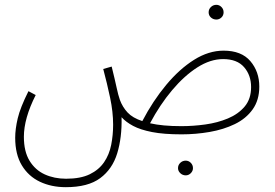

<svg xmlns="http://www.w3.org/2000/svg" viewBox="-20 -544 1142 796"><path d="M253 232Q193 232 145.5 209.5Q98 187 70.5 141.5Q43 96 43 27Q43 -9 53.5 -53.5Q64 -98 98 -166L128 -150Q79 -53 79 23Q79 84 102.5 122.5Q126 161 165.5 179Q205 197 254 197Q314 197 352 178.5Q390 160 411.5 128.5Q433 97 441 56.5Q449 16 449 -27Q449 -80 436.5 -139Q424 -198 408 -258L443 -268Q457 -211 463.5 -180.5Q470 -150 477 -130Q488 -100 509 -77.5Q530 -55 570 -42Q614 -126 669 -192Q724 -258 784.5 -296Q845 -334 907 -334Q981 -334 1018 -290.5Q1055 -247 1055 -185Q1055 -129 1027.5 -90.5Q1000 -52 953.5 -29.5Q907 -7 849.5 3Q792 13 733 13Q659 13 610.5 3.5Q562 -6 532 -22Q502 -38 484 -58Q486 26 466 91.5Q446 157 395.5 194.5Q345 232 253 232ZM905 -299Q852 -299 798 -264.5Q744 -230 693.5 -170Q643 -110 602 -33Q653 -21 732 -21Q781 -21 831.5 -28Q882 -35 925 -53Q968 -71 994.5 -102.5Q1021 -134 1021 -183Q1021 -232 992 -265.5Q963 -299 905 -299ZM877 -463Q864 -463 854.5 -471.5Q845 -480 845 -493Q845 -506 854.5 -515Q864 -524 877 -524Q889 -524 898 -515Q907 -506 907 -493Q907 -480 898 -471.5Q889 -463 877 -463ZM750 183Q737 183 727.5 174Q718 165 718 153Q718 140 727.5 131Q737 122 750 122Q762 122 771 131Q780 140 780 153Q780 165 771 174Q762 183 750 183Z"/></svg>

Font: Noto Sans Arabic Cond ExtLt
Style: Regular
Weight: 200
Width: 3
Designer: Monotype Design Team, Nadine Chahine, Nizar Qandah and Khaled Hosny
Foundry: Monotype Imaging Inc.
Version: Version 2.012; ttfautohint (v1.8.4.7-5d5b)